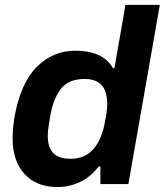

<svg xmlns="http://www.w3.org/2000/svg" viewBox="-20 -743 665 775"><path d="M212.2 12Q127.2 12 79.1 -40.5Q30.9 -92.9 30.9 -184.2Q30.9 -204 32.9 -226.1Q34.9 -248.3 38.9 -272.7Q63.7 -408.8 129 -473.6Q194.3 -538.4 283.7 -538.4Q338.9 -538.4 377.4 -520.9Q416 -503.3 435.7 -468H441.9L486.4 -723.4H625.2L498.2 0H385.3V-71.1H378.3Q346.6 -29.2 303.5 -8.6Q260.4 12 212.2 12ZM264.9 -102.1Q323.7 -102.1 358.1 -142.6Q392.5 -183 404.4 -254.8Q409.7 -282.3 411.2 -297.7Q412.7 -313 412.7 -324.7Q412.7 -356.3 403.2 -378.7Q393.7 -401 373.5 -412.6Q353.3 -424.3 321.9 -424.3Q260 -424.3 228.6 -387.7Q197.1 -351.1 183.4 -278.3Q179.8 -255.7 177.2 -240.3Q174.6 -225 173.7 -214.4Q172.8 -203.7 172.8 -194.8Q172.8 -148.5 194.8 -125.3Q216.7 -102.1 264.9 -102.1Z"/></svg>

Font: Archivo Variable SemiBold
Style: Italic
Weight: 600
Italic angle: -10°
Designer: Hector Gatti
Foundry: Omnibus-Type
Version: Version 2.001